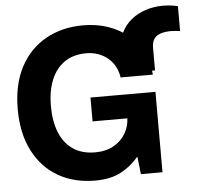

<svg xmlns="http://www.w3.org/2000/svg" viewBox="-55 -846 939 915"><g transform="rotate(-5 414.5 -389.0)"><path d="M693.4 -486.5H538.3L539.6 -596.1Q540.1 -643.1 557.5 -679.3Q574.9 -715.5 605.1 -740.1Q635.3 -764.7 674.5 -777.6Q713.8 -790.4 758 -790.4Q775.7 -790.2 792.9 -788.4Q810.2 -786.6 828.7 -782V-662.9Q818.4 -664.2 807.6 -665.3Q796.9 -666.5 786.1 -666.6Q761.8 -666.8 740.6 -661.2Q719.4 -655.7 706.5 -640.5Q693.7 -625.4 693.4 -596.1ZM364.6 11.7Q262.7 11.7 186.4 -32.7Q110.2 -77.1 67.8 -160.4Q25.4 -243.6 25.4 -358.8Q25.4 -477.1 69.3 -560.1Q113.3 -643.1 191.3 -686.8Q269.2 -730.5 370.5 -730.5Q435.9 -730.5 491 -711.2Q546 -691.9 587.1 -656.6Q628.1 -621.3 652.5 -573.2Q677 -525.2 681.4 -467.4H527Q523.1 -495.7 510.4 -519.3Q497.8 -543 477.5 -560.3Q457.3 -577.5 430.8 -587Q404.3 -596.5 372.9 -596.5Q312.8 -596.5 270.5 -567.9Q228.2 -539.3 206.2 -486.3Q184.2 -433.3 184.2 -360Q184.2 -287.5 205.7 -234.1Q227.1 -180.7 269.8 -151.5Q312.4 -122.3 375.8 -122.3Q428 -122.5 465 -143.7Q502.1 -164.8 522 -199.8Q542 -234.7 542.2 -275.8L565.2 -270.5H375.6V-384.6H686.5V0H583.2L573.8 -83.4H572.3Q535.2 -39.3 486 -13.8Q436.8 11.7 364.6 11.7Z"/></g></svg>

Font: Inter Display V
Style: Regular
Weight: 400
Designer: Rasmus Andersson
Foundry: rsms
Version: Version 3.015;git-src